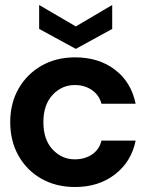

<svg xmlns="http://www.w3.org/2000/svg" viewBox="-20 -738 588 770"><path d="M281 12Q205 12 146.5 -21Q88 -54 54.5 -113Q21 -172 21 -248Q21 -324 54.5 -382.5Q88 -441 146.5 -474.5Q205 -508 281 -508Q376 -508 441 -458.5Q506 -409 524 -322H387Q378 -356 349 -376.5Q320 -397 280 -397Q228 -397 191 -357.5Q154 -318 154 -248Q154 -178 191 -138.5Q228 -99 280 -99Q320 -99 349 -118.5Q378 -138 387 -174H524Q507 -90 441.5 -39Q376 12 281 12ZM284 -542 137 -622V-718L284 -632L430 -718V-622Z"/></svg>

Font: HostGroteskBold
Style: Bold
Weight: 700
Designer: Doukan Karapınar based on Poppins by Indian Type Foundry, Jonny Pinhorn
Foundry: Element Type
Version: Version 1.001; ttfautohint (v1.8.4.7-5d5b)